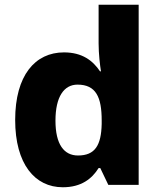

<svg xmlns="http://www.w3.org/2000/svg" viewBox="-20 -831 678 810"><path d="M245 -41C323 -41 368 -77 396 -122H403L437 -51H565V-811H396V-648C396 -604 402 -554 406 -530H402C372 -575 327 -610 250 -610C128 -610 44 -513 44 -325C44 -139 127 -41 245 -41ZM309 -175C250 -175 214 -222 214 -322C214 -423 250 -474 307 -474C385 -474 409 -421 409 -323V-308C407 -218 381 -175 309 -175Z"/></svg>

Font: Noto Sans Tamil UI ExtraBold
Style: Regular
Weight: 800
Designer: Jelle Bosma - Monotype Design Team
Foundry: Monotype Imaging Inc.
Version: Version 2.004